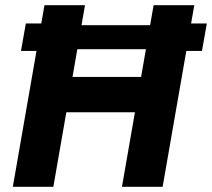

<svg xmlns="http://www.w3.org/2000/svg" viewBox="-20 -720 817 740"><path d="M728.8 -700 606.8 0H450L572 -700ZM29.4 0 151.4 -700H307.6L185.6 0ZM162.4 -287.4 187.6 -423.4H605.4L581.4 -287.4ZM79.6 -629.6H205.6L248.6 -622.8H610.6L664 -629.6H777.2L758.4 -523.6H645.2L601.6 -530.4H233L194.2 -523.6H60.8Z"/></svg>

Font: Fixel Italic Variable 20240409 Display Thin
Style: Italic
Weight: 100
Italic angle: -10°
Designer: AlfaBravo + MacPaw
Foundry: Kyrylo Tkachov, Marchela Mozhyna, Serhii Makarenko, Maria Weinstein, Zakhar Kryvoshyya
Version: Version 1.211;Glyphs 3.2 (3225)